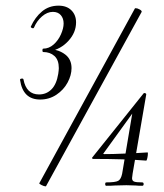

<svg xmlns="http://www.w3.org/2000/svg" viewBox="-20 -655 580 679"><path d="M233 -414Q233 -389 219 -363Q205 -337 179.5 -320Q154 -303 122 -303Q61 -303 51 -372Q50 -376 56 -377Q62 -378 63 -374Q73 -321 118 -321Q144 -321 162 -339Q180 -357 186 -394Q188 -408 188 -414Q188 -443 172.5 -457Q157 -471 133 -471Q130 -471 130 -477Q130 -483 133 -483Q153 -483 169.5 -497.5Q186 -512 195.5 -533.5Q205 -555 205 -572Q205 -590 195 -601.5Q185 -613 167 -613Q147 -613 128.5 -597Q110 -581 100 -557Q98 -555 97 -555Q94 -555 91 -557Q88 -559 89 -561Q104 -594 128.5 -614.5Q153 -635 187 -635Q216 -635 232.5 -618.5Q249 -602 249 -576Q249 -540 222 -510.5Q195 -481 157 -474L156 -482Q189 -479 211 -462Q233 -445 233 -414ZM141 4Q136 4 127 -0.5Q118 -5 119 -7L457 -625Q458 -626 460 -626Q466 -626 474 -621.5Q482 -617 481 -613L143 3Q143 4 141 4ZM356 -10Q388 -10 398 -15.5Q408 -21 412 -41L450 -267L470 -284L347 -114Q345 -113 345.5 -111.5Q346 -110 349 -110Q381 -110 410 -111.5Q439 -113 452 -113L502 -116Q503 -116 503 -112Q503 -105 501 -96Q499 -87 497 -87Q424 -93 308 -93Q307 -93 306 -95.5Q305 -98 307 -99L488 -325Q489 -326 491 -326Q493 -326 495.5 -324.5Q498 -323 497 -320L449 -41L447 -25Q447 -16 454 -13Q461 -10 483 -10Q488 -10 488 -4Q488 2 483 2Q468 2 460 1L427 0L386 1Q375 2 356 2Q352 2 352 -4Q352 -10 356 -10Z"/></svg>

Font: Cormorant Garamond
Style: Italic
Weight: 400
Italic angle: -10°
Designer: Christian Thalmann (Catharsis Fonts)
Foundry: Catharsis Fonts
Version: Version 4.000